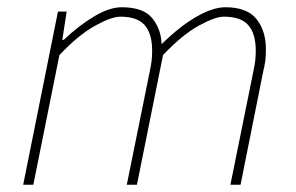

<svg xmlns="http://www.w3.org/2000/svg" viewBox="-20 -510 816 530"><path d="M44 0 140 -478H164L152 -400H156Q197 -439 239.5 -464.5Q282 -490 316 -490Q376 -490 400.5 -459.5Q425 -429 426 -388Q477 -438 522.5 -464Q568 -490 602 -490Q662 -490 688 -457.5Q714 -425 714 -374Q714 -356 712.5 -343.5Q711 -331 706 -310L644 0H616L678 -306Q683 -329 684.5 -342Q686 -355 686 -370Q686 -417 665.5 -440.5Q645 -464 598 -464Q574 -464 528.5 -439Q483 -414 430 -358L358 0H330L392 -306Q397 -329 398.5 -342Q400 -355 400 -370Q400 -417 379.5 -440.5Q359 -464 312 -464Q288 -464 242.5 -439Q197 -414 144 -358L72 0Z"/></svg>

Font: Source Sans 3
Style: Italic
Weight: 200
Italic angle: -11°
Designer: Paul D. Hunt
Foundry: Adobe
Version: Version 3.046;hotconv 1.0.118;makeotfexe 2.5.65603